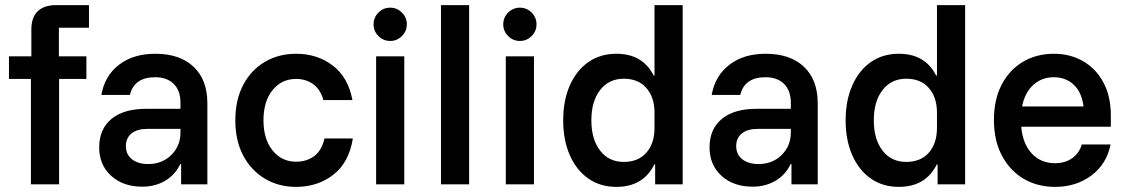

<svg xmlns="http://www.w3.org/2000/svg" viewBox="-20 -720 4402 750"><path d="M100.8 0V-411.7H15V-500H102.5V-604.2Q102.5 -652.5 127.5 -676.2Q152.5 -700 198.3 -700H327.5V-611.7H210V-500H317.5V-411.7H210.8V0Z M535.8 9.2Q460.8 9.2 414.2 -33.3Q367.5 -75.8 367.5 -144.2Q367.5 -215.8 415.4 -255.4Q463.3 -295 550.8 -295H685V-318.3Q685 -365.8 658.8 -392.1Q632.5 -418.3 585.8 -418.3Q504.2 -418.3 487.5 -349.2H375.8Q389.2 -424.2 445 -467.1Q500.8 -510 586.7 -510Q682.5 -510 736.2 -459.2Q790 -408.3 790 -316.7V0H687.5V-79.2H684.2Q664.2 -36.7 625 -13.8Q585.8 9.2 535.8 9.2ZM559.2 -79.2Q613.3 -79.2 649.2 -114.6Q685 -150 685 -202.5V-216.7H557.5Q515.8 -216.7 493.8 -198.8Q471.7 -180.8 471.7 -149.2Q471.7 -116.7 495.4 -97.9Q519.2 -79.2 559.2 -79.2Z M1136.7 10Q1068.3 10 1014.6 -22.1Q960.8 -54.2 930 -112.5Q899.2 -170.8 899.2 -250Q899.2 -330 930 -388.3Q960.8 -446.7 1014.6 -478.3Q1068.3 -510 1136.7 -510Q1219.2 -510 1279.6 -464.2Q1340 -418.3 1356.7 -329.2H1243.3Q1231.7 -370.8 1203.3 -391.2Q1175 -411.7 1136.7 -411.7Q1080 -411.7 1044.6 -367.9Q1009.2 -324.2 1009.2 -250Q1009.2 -176.7 1044.6 -132.5Q1080 -88.3 1136.7 -88.3Q1177.5 -88.3 1207.1 -110Q1236.7 -131.7 1247.5 -179.2H1358.3Q1343.3 -85 1282.1 -37.5Q1220.8 10 1136.7 10Z M1449.2 0V-500H1559.2V0ZM1504.2 -560Q1477.5 -560 1458.3 -579.2Q1439.2 -598.3 1439.2 -625Q1439.2 -651.7 1458.3 -670.8Q1477.5 -690 1504.2 -690Q1530.8 -690 1550 -670.8Q1569.2 -651.7 1569.2 -625Q1569.2 -598.3 1550 -579.2Q1530.8 -560 1504.2 -560Z M1702.5 0V-700H1812.5V0Z M1955.8 0V-500H2065.8V0ZM2010.8 -560Q1984.2 -560 1965 -579.2Q1945.8 -598.3 1945.8 -625Q1945.8 -651.7 1965 -670.8Q1984.2 -690 2010.8 -690Q2037.5 -690 2056.7 -670.8Q2075.8 -651.7 2075.8 -625Q2075.8 -598.3 2056.7 -579.2Q2037.5 -560 2010.8 -560Z M2387.5 10Q2325 10 2278.3 -22.5Q2231.7 -55 2205.8 -113.8Q2180 -172.5 2180 -250Q2180 -327.5 2205.8 -386.2Q2231.7 -445 2278.3 -477.5Q2325 -510 2387.5 -510Q2490.8 -510 2533.3 -425H2536.7V-700H2646.7V0H2539.2V-77.5H2535.8Q2492.5 10 2387.5 10ZM2416.7 -87.5Q2473.3 -87.5 2505 -123.8Q2536.7 -160 2536.7 -220V-280Q2536.7 -340 2505 -376.2Q2473.3 -412.5 2416.7 -412.5Q2358.3 -412.5 2324.2 -368.3Q2290 -324.2 2290 -250Q2290 -175.8 2324.2 -131.7Q2358.3 -87.5 2416.7 -87.5Z M2920 9.2Q2845 9.2 2798.3 -33.3Q2751.7 -75.8 2751.7 -144.2Q2751.7 -215.8 2799.6 -255.4Q2847.5 -295 2935 -295H3069.2V-318.3Q3069.2 -365.8 3042.9 -392.1Q3016.7 -418.3 2970 -418.3Q2888.3 -418.3 2871.7 -349.2H2760Q2773.3 -424.2 2829.2 -467.1Q2885 -510 2970.8 -510Q3066.7 -510 3120.4 -459.2Q3174.2 -408.3 3174.2 -316.7V0H3071.7V-79.2H3068.3Q3048.3 -36.7 3009.2 -13.8Q2970 9.2 2920 9.2ZM2943.3 -79.2Q2997.5 -79.2 3033.3 -114.6Q3069.2 -150 3069.2 -202.5V-216.7H2941.7Q2900 -216.7 2877.9 -198.8Q2855.8 -180.8 2855.8 -149.2Q2855.8 -116.7 2879.6 -97.9Q2903.3 -79.2 2943.3 -79.2Z M3490.8 10Q3428.3 10 3381.7 -22.5Q3335 -55 3309.2 -113.8Q3283.3 -172.5 3283.3 -250Q3283.3 -327.5 3309.2 -386.2Q3335 -445 3381.7 -477.5Q3428.3 -510 3490.8 -510Q3594.2 -510 3636.7 -425H3640V-700H3750V0H3642.5V-77.5H3639.2Q3595.8 10 3490.8 10ZM3520 -87.5Q3576.7 -87.5 3608.3 -123.8Q3640 -160 3640 -220V-280Q3640 -340 3608.3 -376.2Q3576.7 -412.5 3520 -412.5Q3461.7 -412.5 3427.5 -368.3Q3393.3 -324.2 3393.3 -250Q3393.3 -175.8 3427.5 -131.7Q3461.7 -87.5 3520 -87.5Z M4101.7 10Q4031.7 10 3977.9 -22.1Q3924.2 -54.2 3893.3 -112.9Q3862.5 -171.7 3862.5 -251.7Q3862.5 -330.8 3892.5 -388.8Q3922.5 -446.7 3975.4 -478.3Q4028.3 -510 4096.7 -510Q4160 -510 4210.4 -481.2Q4260.8 -452.5 4290 -398.3Q4319.2 -344.2 4319.2 -268.3V-225H3969.2Q3975 -158.3 4010.4 -120.4Q4045.8 -82.5 4100.8 -82.5Q4140.8 -82.5 4168.3 -102.1Q4195.8 -121.7 4205.8 -155.8H4318.3Q4302.5 -78.3 4242.9 -34.2Q4183.3 10 4101.7 10ZM3972.5 -304.2H4212.5Q4205.8 -359.2 4174.6 -388.8Q4143.3 -418.3 4096.7 -418.3Q4049.2 -418.3 4016.2 -388.3Q3983.3 -358.3 3972.5 -304.2Z"/></svg>

Font: Funnel Sans Medium
Style: Regular
Weight: 500
Version: Version 1.000; Beta; Release 5; Build 24; ttfautohint (v1.8.